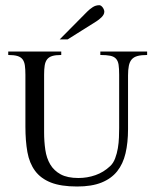

<svg xmlns="http://www.w3.org/2000/svg" viewBox="-20 -694 584 727"><path d="M537.1 -485.8Q514.6 -485.8 500.5 -481.9Q486.3 -478 478.5 -468.8Q470.7 -459.5 467.8 -444.6Q464.8 -429.7 464.8 -408.2V-205.1Q464.8 -153.8 455.3 -113.5Q445.8 -73.2 423.6 -45.4Q401.4 -17.6 364.3 -2.7Q327.1 12.2 272 12.2Q210.9 12.2 172.6 -2.9Q134.3 -18.1 112.8 -47.1Q91.3 -76.2 83.7 -118.4Q76.2 -160.6 76.2 -214.8V-411.1Q76.2 -431.6 74.2 -445.8Q72.3 -460 65.7 -469Q59.1 -478 46.1 -481.9Q33.2 -485.8 11.2 -485.8V-499H211.9V-485.8Q190.4 -485.8 177.7 -481.9Q165 -478 158.2 -469Q151.4 -460 149.2 -445.8Q147 -431.6 147 -411.1V-192.9Q147 -158.2 151.6 -126.7Q156.2 -95.2 170.2 -71.5Q184.1 -47.9 209.7 -33.9Q235.4 -20 276.9 -20Q310.5 -20 341.3 -30.8Q372.1 -41.5 397 -64.9Q409.2 -76.2 416 -94.5Q422.9 -112.8 426.3 -133.1Q429.7 -153.3 430.4 -173.6Q431.2 -193.8 431.2 -209V-411.1Q431.2 -434.6 429 -449Q426.8 -463.4 419.2 -471.7Q411.6 -480 397.5 -482.9Q383.3 -485.8 359.9 -485.8V-499H537.1ZM375 -649.9Q375 -644 372.1 -638.7Q369.1 -633.3 364.5 -628.7Q359.9 -624 354.7 -620.1Q349.6 -616.2 345.2 -613.3L236.3 -544.9H206.1L310.1 -649.9Q319.3 -659.2 330.8 -666.7Q342.3 -674.3 356 -674.3Q359.4 -674.3 362.8 -671.9Q366.2 -669.4 368.9 -665.8Q371.6 -662.1 373.3 -657.7Q375 -653.3 375 -649.9Z"/></svg>

Font: Scheherazade Urdu
Style: Regular
Weight: 400
Designer: SIL International
Foundry: SIL International
Version: Version 1.005 (build 117/117)